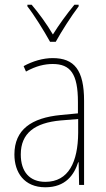

<svg xmlns="http://www.w3.org/2000/svg" viewBox="-20 -783 450 813"><path d="M192 -606H216C241 -651 281 -714 313 -756V-763H295C260 -720 231 -680 204 -637C179 -680 143 -729 114 -763H96V-756C123 -722 166 -653 192 -606ZM203 -537C162 -537 118 -524 80 -503L90 -480C133 -504 170 -512 203 -512C278 -512 310 -471 310 -351V-303L237 -296C113 -284 41 -234 41 -129C41 -53 82 10 172 10C258 10 294 -43 311 -96H313L315 0H336V-356C336 -486 295 -537 203 -537ZM237 -273 311 -279V-220C310 -98 271 -13 172 -13C106 -13 68 -55 68 -129C68 -219 127 -263 237 -273Z"/></svg>

Font: Noto Sans Sinhala Condensed Thin
Style: Regular
Weight: 100
Width: 3
Designer: Jelle Bosma - Monotype Design Team
Foundry: Monotype Imaging Inc.
Version: Version 2.006